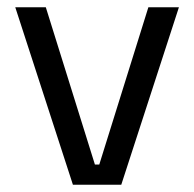

<svg xmlns="http://www.w3.org/2000/svg" viewBox="-20 -508 534 528"><path d="M253 -55.5 388 -488H472L313.5 0H180.5L22 -488H106L241 -55.5Z"/></svg>

Font: Anek Tamil
Style: Regular
Weight: 400
Designer: Aadarsh Rajan (Tamil), Yesha Goshar (Latin)
Foundry: Ek Type
Version: Version 1.003